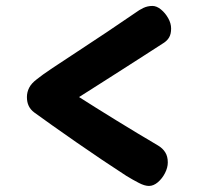

<svg xmlns="http://www.w3.org/2000/svg" viewBox="-20 -639 690 637"><path d="M474.1 -22.1Q459.9 -22.1 440.7 -32.1Q421.4 -42 399.1 -55.6Q362.1 -79.6 319.1 -108.4Q276.1 -137.3 233.3 -167Q190.6 -196.7 154 -222.6Q117.4 -248.6 93.6 -265.9Q81.3 -275.1 75.3 -287.6Q69.3 -300 69.3 -317Q69.3 -333.1 76.7 -347.8Q84 -362.4 102.2 -376.1Q118.1 -389.2 154.1 -413.3Q190 -437.3 237.2 -468.1Q284.3 -498.9 334.3 -532.3Q384.3 -565.7 429.3 -596.7Q441.7 -606 455.7 -612.7Q469.7 -619.3 485.6 -619.3Q499.7 -619.3 514 -607.6Q528.3 -595.9 538 -578.7Q547.7 -561.6 547.7 -544.3Q547.7 -526.2 541.2 -515.1Q534.8 -504 522.3 -496.1Q492.8 -477 457.3 -454.2Q421.8 -431.3 384.3 -407.4Q346.8 -383.4 310.6 -360.4Q274.3 -337.4 242.3 -317Q267.2 -301.2 298.6 -281.4Q330 -261.7 365 -240.2Q400 -218.8 435.6 -197.2Q471.1 -175.7 504.6 -156.1Q519.8 -147 528.2 -133.6Q536.7 -120.2 536.7 -100.1Q536.7 -82.9 527.4 -64.7Q518.1 -46.6 503.7 -34.3Q489.2 -22.1 474.1 -22.1Z"/></svg>

Font: Playpen Sans Arabic
Style: Regular
Weight: 400
Designer: Azza Alameddine, Laura Meseguer, Veronika Burian, José Scaglione
Foundry: TypeTogether
Version: Version 2.000